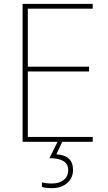

<svg xmlns="http://www.w3.org/2000/svg" viewBox="-20 -734 558 994"><path d="M460 0H97V-714H460V-689H124V-389H441V-364H124V-25H460ZM358 145Q358 70 272 65L302 0H278L236 85Q333 85 333 146Q333 180 309.5 198Q286 216 250 216Q216 216 197 210V234Q218 240 250 240Q297 240 327.5 214Q358 188 358 145Z"/></svg>

Font: Noto Sans Display Thin
Style: Regular
Weight: 250
Designer: Monotype Design Team
Foundry: Monotype Imaging Inc.
Version: Version 1.900